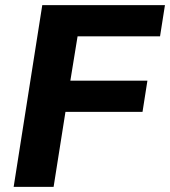

<svg xmlns="http://www.w3.org/2000/svg" viewBox="-20 -725 660 745"><path d="M33 0 144 -705H620L601 -584H281L253 -412H552L533 -291H234L188 0Z"/></svg>

Font: Nunito Sans 12pt ExtraLight 12pt ExtraBold
Style: Italic
Weight: 800
Italic angle: -9°
Version: Version 3.101;gftools[0.9.27]